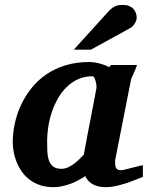

<svg xmlns="http://www.w3.org/2000/svg" viewBox="-20 -754 608 786"><path d="M375 -394Q375.5 -396 374.8 -403.8Q374 -411.6 371.8 -420.2Q369.6 -428.7 366.5 -435.3Q363.3 -441.9 358.9 -441.9Q326.7 -441.9 300.5 -430.2Q274.4 -418.5 253.7 -398.4Q232.9 -378.4 217.8 -352.1Q202.6 -325.7 192.6 -296.1Q182.6 -266.6 177.7 -235.8Q172.9 -205.1 172.9 -176.8Q172.9 -156.7 173.6 -136.7Q174.3 -116.7 179.4 -100.1Q184.6 -83.5 196.5 -73.2Q208.5 -63 231 -63Q247.1 -63 261.5 -70.3Q275.9 -77.6 287.8 -87.2Q299.8 -96.7 308.8 -106.4Q317.9 -116.2 323.2 -121.1Q326.7 -141.1 328.9 -152.1Q331.1 -163.1 332.8 -173.1Q334.5 -183.1 336.9 -195.8Q339.4 -208.5 344 -232.2Q348.6 -255.9 356 -294.2Q363.3 -332.5 375 -394ZM564.9 -29.8Q547.9 -22.9 529.1 -15.6Q510.3 -8.3 490.7 -2.2Q471.2 3.9 451.7 8.1Q432.1 12.2 413.1 12.2Q381.3 12.2 360.1 0.5Q338.9 -11.2 329.1 -33.2Q315.9 -24.4 300.8 -16.1Q285.6 -7.8 269 -1.7Q252.4 4.4 234.9 8.3Q217.3 12.2 199.2 12.2Q168.5 12.2 144 3.9Q119.6 -4.4 101.1 -18.6Q82.5 -32.7 69.6 -51.3Q56.6 -69.8 48.3 -90.1Q40 -110.4 36.1 -131.3Q32.2 -152.3 32.2 -170.9Q32.2 -208 40.3 -246.8Q48.3 -285.6 65.2 -322.3Q82 -358.9 107.4 -391.4Q132.8 -423.8 167.5 -448Q202.1 -472.2 246.3 -486.1Q290.5 -500 344.2 -500Q366.2 -500 387.9 -494.1Q409.7 -488.3 426.8 -479L434.1 -487.8H541Q538.6 -480.5 534.7 -471.2Q530.8 -461.9 526.9 -453.1Q522.9 -444.3 519.8 -437.3Q516.6 -430.2 516.1 -426.8L451.2 -97.2Q451.2 -85.9 451.9 -78.1Q452.6 -70.3 455.6 -65.7Q458.5 -61 463.9 -59.1Q469.2 -57.1 478 -57.1Q480 -57.1 492.4 -60.1Q504.9 -63 519.8 -66.9Q534.7 -70.8 547.9 -74Q561 -77.1 564.9 -78.1ZM539.6 -681.2Q539.6 -676.3 537.6 -670.2Q535.6 -664.1 532 -658.2Q528.3 -652.3 523.7 -647.2Q519 -642.1 513.2 -639.2L352.5 -550.8H282.2L419.4 -702.1Q427.7 -711.4 434.8 -717.5Q441.9 -723.6 449.2 -727.3Q456.5 -731 464.4 -732.4Q472.2 -733.9 482.4 -733.9Q498.5 -733.9 509.5 -729Q520.5 -724.1 527.1 -716.6Q533.7 -709 536.6 -699.5Q539.6 -689.9 539.6 -681.2Z"/></svg>

Font: Charis SIL APac
Style: Bold Italic
Weight: 700
Italic angle: -11°
Foundry: SIL International
Version: Version 5.000